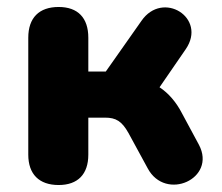

<svg xmlns="http://www.w3.org/2000/svg" viewBox="-20 -521 635 550"><path d="M148 9C203 9 233 -22 233 -78V-184H281C312 -184 329 -174 348 -140L403 -39C454 57 601 -9 550 -106L501 -197C485 -228 463 -254 437 -271L512 -380C574 -470 446 -550 385 -461L283 -316H233V-413C233 -470 203 -501 148 -501C92 -501 61 -470 61 -413V-78C61 -22 92 9 148 9Z"/></svg>

Font: SN Pro Heavy
Style: Regular
Weight: 800
Designer: Tobias Whetton
Foundry: Supernotes
Version: Version 1.001;Glyphs 3.2 (3249)